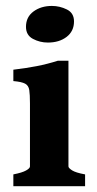

<svg xmlns="http://www.w3.org/2000/svg" viewBox="-20 -640 332 660"><path d="M234.4 -566.4Q234.4 -532.7 209 -513.2Q183.6 -493.7 144.5 -493.7Q117.2 -493.7 93.3 -506.3Q69.3 -519 69.3 -547.9Q69.3 -581.5 95.2 -600.6Q121.1 -619.6 158.2 -619.6Q185.5 -619.6 210 -607.4Q234.4 -595.2 234.4 -566.4ZM25.9 0V-40.5Q56.2 -46.4 69.6 -54Q83 -61.5 83 -67.9V-284.2Q83 -314.9 80.6 -330.6Q78.1 -346.2 66.2 -352.5Q54.2 -358.9 25.9 -361.3V-400.4Q70.8 -405.8 106.9 -412.8Q143.1 -419.9 178.7 -431.2H215.3V-67.9Q215.3 -62.5 227.8 -54.4Q240.2 -46.4 272.5 -40.5V0Z"/></svg>

Font: Dai Banna SIL
Style: Bold
Weight: 700
Designer: Victor Gaultney
Foundry: SIL International
Version: Version 4.000